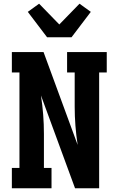

<svg xmlns="http://www.w3.org/2000/svg" viewBox="-20 -1016 640 1036"><path d="M44 0V-110H85V-625H44V-735H215L399 -234Q391 -286 387 -337.5Q383 -389 383 -441V-625H342V-735H556V-625H515V0H385L201 -501Q209 -449 213 -397.5Q217 -346 217 -294V-110H258V0ZM234 -815 130 -952 191 -996 300 -884 409 -996 470 -952 366 -815Z"/></svg>

Font: Iosevka HT Extrabold Extended
Style: Regular
Weight: 800
Width: 7
Monospace: yes
Designer: Belleve Invis
Foundry: Belleve Invis
Version: Version 32.3.0; ttfautohint (v1.8.4)